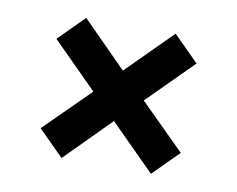

<svg xmlns="http://www.w3.org/2000/svg" viewBox="-52 -529 634 514"><g transform="rotate(10 265.0 -272.5)"><path d="M144 -82 75 -151 197 -272 75 -394 144 -463 265 -341 387 -463 456 -394 334 -272 456 -151 387 -82 265 -204Z"/></g></svg>

Font: Faustina Light
Style: Bold
Weight: 700
Version: Version 1.200